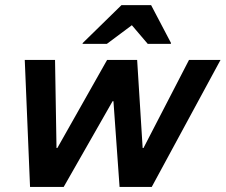

<svg xmlns="http://www.w3.org/2000/svg" viewBox="-20 -736 888 756"><path d="M98.3 0 77.5 -500H196.7L202.5 -153.3H205.8L401.7 -500H520L541.7 -153.3H545L724.2 -500H848.3L577.5 0H450.8L426.7 -337.5H423.3L230.8 0ZM305 -563.3 305.8 -566.7 458.3 -715.8H575L653.3 -566.7L652.5 -563.3H561.7L499.2 -636.7L400.8 -563.3Z"/></svg>

Font: Funnel Sans SemiBold
Style: Italic
Weight: 600
Italic angle: -14.036°
Designer: NORD ID, Kristian Moeller
Foundry: Dicotype
Version: Version 1.000